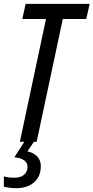

<svg xmlns="http://www.w3.org/2000/svg" viewBox="-36 -734 484 994"><path d="M66.9 0 202.1 -635.7H79.6L96.7 -713.9H428.2L410.6 -635.7H289.1L153.8 0ZM49.3 240.2Q30.8 240.2 14.9 238.3Q-1 236.3 -16.1 232.4V179.2Q-6.8 182.1 6.8 184.1Q20.5 186 39.1 186Q60.1 186 75.2 179Q90.3 171.9 98.4 159.2Q106.4 146.5 106.4 129.4Q106.4 108.4 89.6 96.2Q72.8 84 38.6 80.1L89.8 0H139.6L106 49.8Q137.7 56.2 156.5 75.9Q175.3 95.7 175.3 126.5Q175.3 163.6 158.7 189Q142.1 214.4 113.8 227.3Q85.4 240.2 49.3 240.2Z"/></svg>

Font: Open Sans Condensed Medium
Style: Italic
Weight: 500
Width: 3
Italic angle: -12°
Designer: Monotype Design Team
Foundry: Monotype Imaging Inc.
Version: Version 3.000